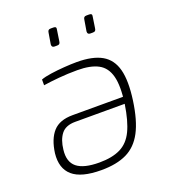

<svg xmlns="http://www.w3.org/2000/svg" viewBox="-128 -775 786 883"><g transform="rotate(-20 265.0 -334.0)"><path d="M218 12Q120 12 77.5 -25Q35 -62 43 -134Q52 -201 83.5 -236Q115 -271 179 -271H449L444 -238H180Q133 -238 111.5 -210.5Q90 -183 85 -136Q78 -78 111.5 -51Q145 -24 221 -24Q284 -24 324.5 -44Q365 -64 387.5 -111Q410 -158 422 -237Q434 -322 421.5 -370Q409 -418 371.5 -438Q334 -458 270 -458Q223 -458 179 -454Q135 -450 103 -445V-473Q121 -480 152.5 -484.5Q184 -489 218.5 -491.5Q253 -494 280 -494Q358 -494 402.5 -468.5Q447 -443 461.5 -387.5Q476 -332 463 -239Q450 -146 421 -91Q392 -36 342.5 -12Q293 12 218 12ZM234 -680Q242 -680 245 -676.5Q248 -673 246 -665L238 -612Q237 -603 233.5 -599.5Q230 -596 222 -596H209Q195 -596 196 -611L205 -665Q206 -673 209.5 -676.5Q213 -680 221 -680ZM409 -680Q417 -680 420 -676.5Q423 -673 421 -665L413 -612Q412 -603 408.5 -599.5Q405 -596 397 -596H384Q370 -596 371 -611L380 -665Q381 -673 384.5 -676.5Q388 -680 396 -680Z"/></g></svg>

Font: Exo 2 ExtraLight
Style: Italic
Weight: 250
Italic angle: -8°
Designer: Natanael Gama
Foundry: Natanael Gama
Version: Version 2.010